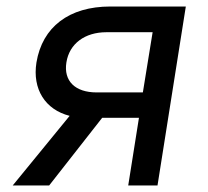

<svg xmlns="http://www.w3.org/2000/svg" viewBox="-20 -570 640 590"><path d="M19 0H131L294 -208H407L374 0H464L551 -550H319C192 -550 110 -487 92 -378C79 -296 119 -233 194 -214ZM277 -286C211 -286 175 -321 184 -378C193 -436 241 -471 307 -471H449L419 -286Z"/></svg>

Font: JetBrains Mono
Style: Italic
Weight: 400
Italic angle: -9°
Monospace: yes
Designer: Philipp Nurullin, Konstantin Bulenkov
Foundry: JetBrains
Version: Version 2.305